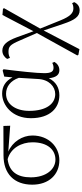

<svg xmlns="http://www.w3.org/2000/svg" viewBox="499 -1064 770 1808"><g transform="rotate(-90 884.0 -160.0)"><path d="M285 -23C195 -23 118 -109 118 -255C118 -381 171 -459 289 -473C394 -445 448 -342 448 -239C448 -96 377 -23 285 -23ZM604 -449 602 -513 325 -512C152 -512 49 -412 49 -241C49 -85 144 14 279 14C404 14 512 -85 512 -240C512 -335 452 -428 360 -467Z M1044 -186C1039 -85 974 -25 902 -25C813 -25 744 -105 744 -270C744 -396 805 -488 905 -488C973 -488 1028 -445 1055 -368ZM1196 -53C1181 -45 1166 -41 1150 -41C1118 -41 1099 -58 1099 -128C1099 -201 1118 -373 1136 -512L1124 -520L1067 -505L1059 -427C1027 -492 974 -525 907 -525C798 -525 675 -431 675 -254C675 -71 774 14 890 14C961 14 1018 -18 1051 -85C1059 -14 1085 14 1127 14C1162 14 1189 -5 1205 -32Z M1758 134C1743 143 1727 146 1708 146C1666 146 1633 116 1596 24L1519 -167L1711 -507L1705 -517L1647 -522L1494 -230L1436 -389C1401 -483 1364 -523 1311 -523C1277 -523 1250 -504 1233 -478L1243 -451C1259 -459 1274 -465 1300 -465C1349 -465 1367 -451 1406 -360L1477 -198L1266 183L1271 193L1325 203L1501 -134L1563 50C1598 155 1630 205 1691 205C1727 205 1752 187 1768 154Z"/></g></svg>

Font: Noto Serif CJK JP Light
Style: Regular
Weight: 300
Designer: Ryoko NISHIZUKA 西塚涼子 (kana & ideographs); Frank Grießhammer (Latin, Greek & Cyrillic); Wenlong ZHANG 张文龙 (bopomofo); San
Foundry: Adobe Systems Incorporated
Version: Version 1.001;PS 1.001;hotconv 16.6.54;makeotf.lib2.5.65590